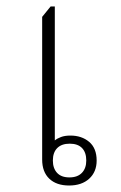

<svg xmlns="http://www.w3.org/2000/svg" viewBox="-20 -569 373 592"><path d="M193 3Q154 3 132 -18Q110 -39 110 -77V-517L136 -549H149V-136Q156 -142 168 -146.5Q180 -151 197 -151Q232 -151 255 -131.5Q278 -112 278 -74Q278 -39 255 -18Q232 3 193 3ZM194 -22Q219 -22 232.5 -36Q246 -50 246 -74Q246 -99 233 -112.5Q220 -126 195 -126Q170 -126 156.5 -112.5Q143 -99 143 -74Q143 -50 156 -36Q169 -22 194 -22Z"/></svg>

Font: Noto Serif Thai ExtraLight
Style: Regular
Weight: 250
Version: Version 2.001